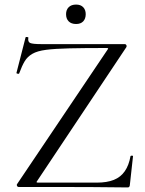

<svg xmlns="http://www.w3.org/2000/svg" viewBox="-20 -818 635 840"><path d="M55 -13 450 -600Q454 -605 453 -606.5Q452 -608 445 -608Q348 -608 284 -606.5Q220 -605 181.5 -600Q143 -595 121.5 -582.5Q100 -570 88 -550Q76 -530 64 -497Q63 -494 57 -495.5Q51 -497 52 -499L92 -655Q93 -657 99 -656Q105 -655 104 -653Q101 -635 112 -630Q123 -625 161 -625Q221 -625 308 -625Q395 -625 526 -625Q531 -625 533 -620.5Q535 -616 533 -612L143 -27Q139 -22 140 -20.5Q141 -19 148 -19Q231 -19 296.5 -19Q362 -19 403 -19Q448 -19 478 -31Q508 -43 526 -69Q544 -95 551 -135Q552 -137 557 -137Q562 -137 562 -135L548 -8Q548 -5 546 -1.5Q544 2 539 2Q465 1 382.5 0.5Q300 0 217.5 0Q135 0 61 0Q57 0 54.5 -4.5Q52 -9 55 -13ZM313 -713Q292 -713 280.5 -724.5Q269 -736 269 -756Q269 -775 280.5 -786.5Q292 -798 313 -798Q333 -798 344 -786.5Q355 -775 355 -756Q355 -736 344 -724.5Q333 -713 313 -713Z"/></svg>

Font: Cormorant Garamond Light
Style: Regular
Weight: 400
Version: Version 4.001